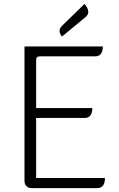

<svg xmlns="http://www.w3.org/2000/svg" viewBox="-20 -968 613 988"><path d="M146 0Q106 0 106 -40V-729H509Q509 -678 469 -678H185Q166 -678 166 -659V-412H455Q455 -361 415 -361H166V-52H520Q520 0 480 0ZM299 -780Q273 -810 301 -837L415 -948Q451 -905 420 -880Z"/></svg>

Font: Swei Half Moon CJK SC
Style: Light
Weight: 300
Version: Version 2.071